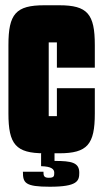

<svg xmlns="http://www.w3.org/2000/svg" viewBox="-20 -577 392 729"><path d="M12 -146C12 -29 40 5 148 5H136V54C175 55 186 65 186 79C186 92 185 98 165 98C146 98 145 89 145 75H67C67 117 74 132 169 132C274 132 281 110 281 79C281 40 252 34 187 34V5H205C312 5 340 -29 340 -146V-242H196V-136H165V-416H196V-320H340V-406C340 -524 312 -557 205 -557H148C40 -557 12 -524 12 -406Z"/></svg>

Font: Queering Heavy
Style: Bold
Weight: 900
Designer: Adam Naccarato
Foundry: adamnac
Version: Version 2.000;hotconv 1.0.109;makeotfexe 2.5.65596